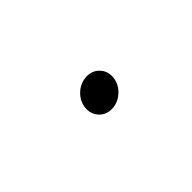

<svg xmlns="http://www.w3.org/2000/svg" viewBox="34 -495 733 733"><g transform="rotate(-45 400.0 -129.0)"><path d="M407.2 -50.3Q374.5 -50.3 355 -73.2Q338.9 -91.8 338.9 -116.7Q338.9 -156.2 370.6 -184.1Q396.5 -206.5 429.2 -206.5Q461.4 -206.5 481 -183.6Q497.1 -165.5 497.1 -140.6Q497.1 -101.1 465.8 -73.2Q439.5 -50.3 407.2 -50.3Z"/></g></svg>

Font: E1234
Style: Italic
Weight: 400
Italic angle: -8°
Designer: GGBotNet
Foundry: GGBotNet
Version: 1.04